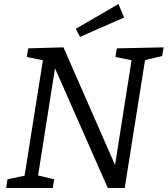

<svg xmlns="http://www.w3.org/2000/svg" viewBox="-20 -933 832 953"><path d="M560 -693 792 -698 785 -655 700 -635 599 0H515L253 -594L169 -62L249 -43L242 0H11L17 -43L102 -61L193 -634L113 -650L120 -693L295 -698L551 -114L633 -634L553 -650ZM377 -750 356 -790 568 -913 596 -846Z"/></svg>

Font: Bitter
Style: Italic
Weight: 400
Italic angle: -9°
Designer: Sol Matas, and Bitter project Authors
Foundry: Sol Matas
Version: Version 2.001